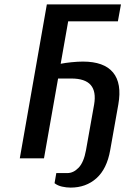

<svg xmlns="http://www.w3.org/2000/svg" viewBox="-20 -720 570 873"><path d="M70 0 193 -700H530L516 -623H290L180 0ZM301 133Q282 133 262 128.5Q242 124 228 113L236 67H286Q314 67 337.5 42.5Q361 18 371 -37L408 -245Q418 -304 392.5 -333.5Q367 -363 304 -363H244L256 -430Q275 -434 304.5 -437Q334 -440 357 -440Q453 -440 494 -390.5Q535 -341 518 -245L481 -37Q466 48 418.5 90.5Q371 133 301 133Z"/></svg>

Font: Cuprum SemiBold
Style: Italic
Weight: 600
Italic angle: -10°
Version: Version 3.000